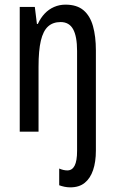

<svg xmlns="http://www.w3.org/2000/svg" viewBox="-20 -567 496 827"><path d="M283 240Q270 240 258 237.5Q246 235 235 231V159Q244 163 253 165Q262 167 270 167Q291 167 301.5 146.5Q312 126 312 83V-348Q312 -410 295 -441Q278 -472 241 -472Q208 -472 187 -453Q166 -434 156 -392Q146 -350 146 -279V0H65V-537H130L139 -464H143Q155 -490 172.5 -508.5Q190 -527 213 -537Q236 -547 262 -547Q311 -547 339.5 -523Q368 -499 380.5 -454.5Q393 -410 393 -350V82Q393 130 381 165.5Q369 201 345 220.5Q321 240 283 240Z"/></svg>

Font: Noto Sans ExtraCondensed
Style: Regular
Weight: 400
Width: 2
Designer: Monotype Design Team
Foundry: Monotype Imaging Inc.
Version: Version 2.013